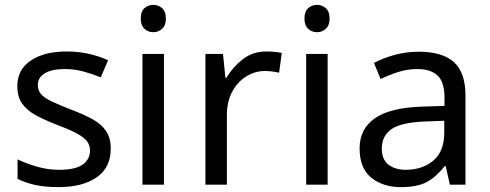

<svg xmlns="http://www.w3.org/2000/svg" viewBox="-20 -757 2009 787"><path d="M434 -148Q434 -70 376 -30Q318 10 220 10Q164 10 123.5 1Q83 -8 52 -24V-104Q84 -88 129.5 -74.5Q175 -61 222 -61Q289 -61 319 -82.5Q349 -104 349 -140Q349 -160 338 -176Q327 -192 298.5 -208Q270 -224 217 -244Q165 -264 128 -284Q91 -304 71 -332Q51 -360 51 -404Q51 -472 106.5 -509Q162 -546 252 -546Q301 -546 343.5 -536.5Q386 -527 423 -510L393 -440Q359 -454 322 -464Q285 -474 246 -474Q192 -474 163.5 -456.5Q135 -439 135 -409Q135 -387 148 -371.5Q161 -356 191.5 -341.5Q222 -327 273 -307Q324 -288 360 -268Q396 -248 415 -219.5Q434 -191 434 -148Z M652 -536V0H564V-536ZM609 -737Q629 -737 644.5 -723.5Q660 -710 660 -681Q660 -653 644.5 -639Q629 -625 609 -625Q587 -625 572 -639Q557 -653 557 -681Q557 -710 572 -723.5Q587 -737 609 -737Z M1072 -546Q1087 -546 1104.5 -544.5Q1122 -543 1135 -540L1124 -459Q1111 -462 1095.5 -464Q1080 -466 1066 -466Q1025 -466 989 -443.5Q953 -421 931.5 -380.5Q910 -340 910 -286V0H822V-536H894L904 -438H908Q934 -482 975 -514Q1016 -546 1072 -546Z M1323 -536V0H1235V-536ZM1280 -737Q1300 -737 1315.5 -723.5Q1331 -710 1331 -681Q1331 -653 1315.5 -639Q1300 -625 1280 -625Q1258 -625 1243 -639Q1228 -653 1228 -681Q1228 -710 1243 -723.5Q1258 -737 1280 -737Z M1696 -545Q1794 -545 1841 -502Q1888 -459 1888 -365V0H1824L1807 -76H1803Q1768 -32 1729.5 -11Q1691 10 1623 10Q1550 10 1502 -28.5Q1454 -67 1454 -149Q1454 -229 1517 -272.5Q1580 -316 1711 -320L1802 -323V-355Q1802 -422 1773 -448Q1744 -474 1691 -474Q1649 -474 1611 -461.5Q1573 -449 1540 -433L1513 -499Q1548 -518 1596 -531.5Q1644 -545 1696 -545ZM1722 -259Q1622 -255 1583.5 -227Q1545 -199 1545 -148Q1545 -103 1572.5 -82Q1600 -61 1643 -61Q1711 -61 1756 -98.5Q1801 -136 1801 -214V-262Z"/></svg>

Font: Noto Sans Javanese
Style: Regular
Weight: 400
Designer: Monotype Design Team
Foundry: Monotype Imaging Inc.
Version: Version 2.004